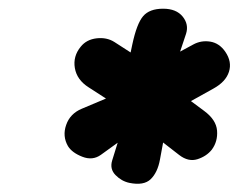

<svg xmlns="http://www.w3.org/2000/svg" viewBox="-20 -1018 561 452"><path d="M284.5 -587.5Q266 -591.5 252 -605.8Q238 -620 244 -640L257 -682L217.5 -653.5Q198 -639.5 173.8 -649Q149.5 -658.5 140 -674Q126.5 -697.5 135.8 -724Q145 -750.5 172.5 -762L229.5 -786L188.5 -812.5Q161 -830 156.2 -857.8Q151.5 -885.5 170 -908Q183.5 -925 207.5 -927.8Q231.5 -930.5 249.5 -919L287.5 -894.5L291.5 -913.5Q302 -962.5 317 -980Q332 -997.5 364 -997.5Q395 -997.5 410 -979Q425 -960.5 418 -938.5L404 -896.5L434.5 -913Q453.5 -923.5 475 -920Q496.5 -916.5 510.5 -896Q526.5 -872.5 519 -849Q511.5 -825.5 482.5 -809.5L429.5 -780L460.5 -757Q489 -736 491 -710.5Q493 -685 478.5 -665.5Q466 -650 444.8 -643.2Q423.5 -636.5 402 -653L364 -682.5L356.5 -642Q351 -612 334.8 -596.2Q318.5 -580.5 284.5 -587.5Z"/></svg>

Font: Edu AU VIC WA NT Hand
Style: Bold
Weight: 700
Version: Version 1.001